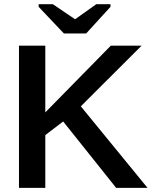

<svg xmlns="http://www.w3.org/2000/svg" viewBox="-20 -909 744 929"><path d="M199.2 -255.4V0H71.8V-688H199.2V-365.2L516.1 -688H665L371.1 -394.5L693.8 0H542L285.6 -321.3ZM514.6 -876 397 -747.1H289.1L167 -876V-888.7H235.8L342.3 -816.4H344.2L445.8 -888.7H514.6Z"/></svg>

Font: Arimo SemiBold
Style: Regular
Weight: 600
Designer: Steve Matteson
Foundry: Monotype Imaging Inc.
Version: Version 1.33